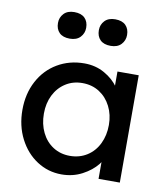

<svg xmlns="http://www.w3.org/2000/svg" viewBox="-86 -843 805 925"><g transform="rotate(10 316.5 -380.5)"><path d="M561 0H457V-125L477 -132Q477 -106 450 -72Q423 -38 377.5 -14Q332 10 277 10Q211 10 156.5 -25.5Q102 -61 70 -123.5Q38 -186 38 -264Q38 -343 71 -405Q104 -467 162.5 -501.5Q221 -536 294 -536Q349 -536 393 -511Q437 -486 462 -449.5Q487 -413 487 -381L457 -389V-525H561ZM461 -264Q461 -314 440.5 -354.5Q420 -395 384 -418Q348 -441 301 -441Q255 -441 219 -418Q183 -395 163 -355Q143 -315 143 -264Q143 -213 163 -172Q183 -131 219 -108Q255 -85 301 -85Q348 -85 384.5 -108Q421 -131 441 -172Q461 -213 461 -264ZM134 -706Q134 -733 152 -752Q170 -771 203 -771Q237 -771 254.5 -753.5Q272 -736 272 -706Q272 -679 254 -660Q236 -641 203 -641Q169 -641 151.5 -658.5Q134 -676 134 -706ZM334 -706Q334 -733 352 -752Q370 -771 403 -771Q437 -771 454.5 -753.5Q472 -736 472 -706Q472 -679 454 -660Q436 -641 403 -641Q369 -641 351.5 -658.5Q334 -676 334 -706Z"/></g></svg>

Font: Lexend
Style: Regular
Weight: 400
Designer: Thomas Jockin
Foundry: Lexend
Version: Version 1.000